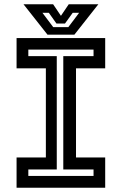

<svg xmlns="http://www.w3.org/2000/svg" viewBox="-20 -878 570 898"><path d="M57.5 0V-141.5H194.5V-558.5H57.5V-700H472V-558.5H335.5V-141.5H472V0ZM112.5 -55H417.5V-85.5H276V-615.5H417.5V-646H112.5V-615.5H245.5V-85.5H112.5ZM202 -716 90 -858H228.5L265 -804L301.5 -858H440L328 -716ZM229 -751H299.5L350 -818H320L284 -768H244L208.5 -818H178.5Z"/></svg>

Font: Tourney SemiBold
Style: Regular
Weight: 600
Version: Version 1.015